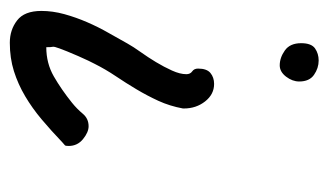

<svg xmlns="http://www.w3.org/2000/svg" viewBox="-161 -545 679 397"><g transform="rotate(90 178.5 -346.5)"><path d="M148.5 -625.7Q148.5 -611.6 138.5 -598.5Q128.4 -585.4 115.1 -585.4Q99.3 -585.4 84.3 -596Q69.3 -606.6 69.3 -629.7Q69.3 -650.8 80.1 -658.4Q90.9 -665.9 105.1 -665.9Q120.9 -665.9 134.7 -656.3Q148.5 -646.8 148.5 -625.7ZM204.3 -385.3Q199.3 -358.2 188.5 -334.5Q177.6 -310.9 164.7 -289.3Q151.8 -267.6 137.6 -246.5Q123.4 -225.4 111.8 -202.3Q110.1 -199.2 105.5 -189.7Q100.9 -180.1 95.9 -168.6Q90.9 -157 86.3 -145.9Q81.8 -134.9 80.1 -129.9Q75.9 -118.8 76.8 -115.8Q77.6 -112.8 77.6 -102.7Q110.9 -102.7 138 -118.3Q165.1 -133.9 192.6 -156Q205.1 -166.1 215.1 -178.1Q225.2 -190.2 241 -190.2Q253.5 -190.2 267.7 -178.6Q281.8 -167.1 281.8 -149Q281.8 -142.9 280.6 -141.4Q279.3 -139.9 274.3 -135.9Q250.2 -112.8 226.8 -93.1Q203.5 -73.5 178.9 -59Q154.3 -44.4 127.2 -35.8Q100.1 -27.3 68.4 -27.3Q41.7 -27.3 22.2 -42.4Q2.6 -57.4 2.6 -92.6Q2.6 -115.8 9.2 -139.9Q15.9 -164.1 25.9 -187.2Q35.9 -210.3 48 -231.4Q60.1 -252.6 70.1 -270.7Q76.8 -282.7 87.6 -297.8Q98.4 -312.9 108.4 -329.5Q118.4 -346.1 125.9 -362.7Q133.4 -379.3 133.4 -392.3Q133.4 -400.4 127.6 -404.4Q121.8 -408.4 121.8 -416.5Q121.8 -434.6 130.9 -442.1Q140.1 -449.7 153.5 -449.7Q175.1 -449.7 189.7 -431.1Q204.3 -412.5 204.3 -387.3Z"/></g></svg>

Font: Covered By Your Grace
Style: Regular
Weight: 400
Designer: Kimberly Geswein
Foundry: Kimberly Geswein
Version: Version 1.0